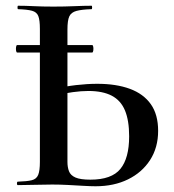

<svg xmlns="http://www.w3.org/2000/svg" viewBox="-20 -645 606 669"><path d="M40 -462Q37 -462 36 -468.5Q35 -475 36 -481.5Q37 -488 40 -488H301Q304 -488 305 -481.5Q306 -475 305 -468.5Q304 -462 301 -462ZM313 4Q296 4 270.5 2.5Q245 1 217 -0.5Q189 -2 162 -2Q133 -2 100 -1Q67 0 42 0Q39 0 39 -6Q39 -12 42 -12Q74 -13 90.5 -17Q107 -21 113 -35.5Q119 -50 119 -81V-544Q119 -575 113.5 -589Q108 -603 91.5 -607.5Q75 -612 43 -613Q41 -613 41 -619Q41 -625 43 -625Q69 -625 98 -623.5Q127 -622 166 -622Q205 -622 239 -623.5Q273 -625 299 -625Q301 -625 301 -619Q301 -613 299 -613Q265 -612 246.5 -607Q228 -602 221.5 -588Q215 -574 215 -542V-81Q215 -62 220.5 -48Q226 -34 243 -26.5Q260 -19 295 -19Q369 -19 399.5 -56.5Q430 -94 430 -170Q430 -225 415.5 -260Q401 -295 369.5 -311.5Q338 -328 288 -328Q263 -328 234 -324Q205 -320 174 -313L170 -335Q206 -344 245 -348.5Q284 -353 319 -353Q385 -353 432.5 -335.5Q480 -318 505.5 -282Q531 -246 531 -189Q531 -131 503 -87.5Q475 -44 426 -20Q377 4 313 4Z"/></svg>

Font: Cormorant SemiBold
Style: Regular
Weight: 600
Designer: Christian Thalmann (Catharsis Fonts)
Foundry: Catharsis Fonts
Version: Version 4.000